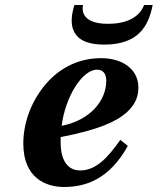

<svg xmlns="http://www.w3.org/2000/svg" viewBox="-20 -734 629 766"><path d="M277 -714C254 -642 256 -556 395 -556C534 -556 573 -632 589 -714H555C545 -688 514 -639 411 -639C311 -639 306 -688 311 -714ZM73 -161C73 -23 164 12 236 12C323 12 417 -20 490 -152L460 -176C407 -100 360 -54 300 -54C241 -54 222 -109 222 -163V-187C372 -216 443 -248 486 -286C525 -322 532 -355 532 -386C532 -457 469 -502 384 -502C285 -502 208 -456 154 -388C100 -320 73 -238 73 -161ZM226 -232C240 -347 308 -456 367 -456C391 -456 404 -440 404 -412C404 -334 342 -255 226 -232Z"/></svg>

Font: Heuristica
Style: Bold Italic
Weight: 700
Italic angle: -13°
Version: Version 1.0.1